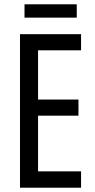

<svg xmlns="http://www.w3.org/2000/svg" viewBox="-20 -873 442 893"><path d="M357 0H73V-714H357V-639H157V-410H345V-335H157V-76H357ZM337 -853V-791H94V-853Z"/></svg>

Font: Noto Sans Myanmar ExtraCondensed
Style: Regular
Weight: 400
Width: 2
Designer: Monotype Design Team
Foundry: Monotype Imaging Inc.
Version: Version 2.107; ttfautohint (v1.8.4.7-5d5b)